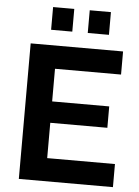

<svg xmlns="http://www.w3.org/2000/svg" viewBox="-60 -955 724 1002"><g transform="rotate(5 302.0 -454.5)"><path d="M288 -790H177V-909H288ZM480 -790H369V-909H480ZM215 -121H570V0H77V-710H561V-589H215V-418H514V-306H215Z"/></g></svg>

Font: Raleway
Style: Bold
Weight: 700
Designer: Matt McInerney, Pablo Impallari, Rodrigo Fuenzalida
Foundry: Matt McInerney, Pablo Impallari, Rodrigo Fuenzalida
Version: Version 3.000